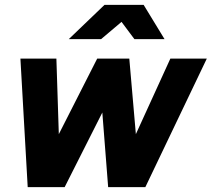

<svg xmlns="http://www.w3.org/2000/svg" viewBox="-20 -770 871 790"><path d="M94 0 64 -529H212L222 -218L380 -529H512L539 -218L681 -529H831L578 0H425L401 -307L246 0ZM263 -609 410 -750H571L657 -609H533L480 -680L396 -609Z"/></svg>

Font: Red Hat Display Black
Style: Italic
Weight: 900
Italic angle: -12°
Designer: Pentagram, MCKL
Foundry: Pentagram, MCKL
Version: Version 1.023; ttfautohint (v1.8.3)